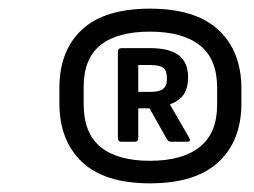

<svg xmlns="http://www.w3.org/2000/svg" viewBox="-20 -725 587 443"><path d="M326 -302Q221 -302 169 -351.5Q117 -401 117 -487V-522Q117 -608 169 -656.5Q221 -705 326 -705Q431 -705 484 -656Q537 -607 537 -520V-487Q537 -400 484 -351Q431 -302 326 -302ZM326 -354Q401 -354 441 -386Q481 -418 481 -483V-523Q481 -589 441 -620.5Q401 -652 326 -652Q251 -652 212 -621Q173 -590 173 -524V-485Q173 -418 212 -386Q251 -354 326 -354ZM260 -398Q252 -398 252 -406V-605Q252 -614 261 -614H325Q371 -614 392.5 -597.5Q414 -581 414 -546Q414 -523 404.5 -508Q395 -493 372 -484L416 -408Q422 -398 412 -398H375Q368 -398 365 -404L325 -475H299V-406Q299 -398 291 -398ZM299 -513H327Q348 -513 356.5 -520Q365 -527 365 -540V-547Q365 -562 356.5 -568.5Q348 -575 326 -575H299Z"/></svg>

Font: Sofia Sans Semi Condensed
Style: Bold Italic
Weight: 700
Italic angle: -9°
Version: Version 4.100